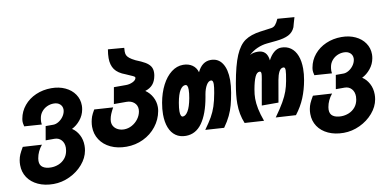

<svg xmlns="http://www.w3.org/2000/svg" viewBox="-106 -1072 3194 1564"><g transform="rotate(-10 1491.0 -289.5)"><path d="M-18 15.5Q-18 -5.5 -14.5 -25Q-10 -50 -1.2 -70.2Q7.5 -90.5 29 -127L186 -117.5Q146.5 -69.5 137 -13Q135 -3 135 8Q135 44.5 160 61.2Q185 78 227.5 78Q260.5 78 291 65.5Q321.5 53 343 27.8Q364.5 2.5 371 -34Q373.5 -49 373.5 -59.5Q373.5 -99 351.5 -123Q329.5 -147 295 -147H222L242 -261.5H305Q326 -261.5 348.2 -274.5Q370.5 -287.5 387 -309.5Q403.5 -331.5 408 -357Q409 -365 409 -369Q409 -396 389.8 -413.5Q370.5 -431 338 -431Q308.5 -431 282.2 -418.8Q256 -406.5 238 -384.2Q220 -362 215 -333.5Q214 -330 212.8 -320.2Q211.5 -310.5 211.5 -300Q211.5 -288 213.5 -279.5L69.5 -289.5L67.5 -299.5Q65.5 -307.5 64.2 -314.8Q63 -322 63 -329Q63 -341.5 65.5 -354Q76 -413 114.5 -459.5Q153 -506 212 -531.8Q271 -557.5 340 -557.5Q404 -557.5 454.5 -534Q505 -510.5 533.2 -469Q561.5 -427.5 561.5 -376Q561.5 -360 558.5 -343.5Q550 -295.5 519.2 -258Q488.5 -220.5 449.5 -201.5Q483.5 -180 505 -140Q526.5 -100 526.5 -50Q526.5 -29.5 523 -10Q512.5 50 468 101.8Q423.5 153.5 358.5 184Q293.5 214.5 224.5 214.5Q152.5 214.5 97.5 189.2Q42.5 164 12.2 118.8Q-18 73.5 -18 15.5Z M613.5 -190Q613.5 -209.5 617.5 -232.5Q621.5 -254 628.2 -273Q635 -292 655 -326L810 -316Q794 -287 785.2 -265.5Q776.5 -244 773 -223Q771.5 -214 771.5 -205.5Q771.5 -180.5 784.8 -162Q798 -143.5 820 -133.8Q842 -124 867 -124Q901.5 -124 932.5 -141Q963.5 -158 984.5 -186.2Q1005.5 -214.5 1011 -247Q1012.5 -255.5 1012.5 -263.5Q1012.5 -298.5 987.8 -320Q963 -341.5 924.5 -341.5H820.5L844.5 -477H945Q974 -477 1000.5 -489.5Q1027 -502 1030.5 -521Q1031.5 -528 1024 -533Q1016.5 -538 996 -546.5Q969 -557.5 957.5 -563.5Q895.5 -586 869.2 -623Q843 -660 843 -717Q843 -748 850 -789L983 -778L982.5 -766Q981.5 -753 981.5 -747.5Q981.5 -730 987 -717.2Q992.5 -704.5 1008.5 -691.2Q1024.5 -678 1056 -662.5Q1104 -643.5 1131.8 -627.2Q1159.5 -611 1173.5 -590.5Q1187.5 -570 1187.5 -540.5Q1187.5 -525 1185 -512.5Q1177 -467.5 1154 -441Q1131 -414.5 1091 -402.5Q1127.5 -377.5 1148.2 -338.8Q1169 -300 1169 -255.5Q1169 -239.5 1166 -223Q1153.5 -154 1110.2 -98.8Q1067 -43.5 1002 -12.5Q937 18.5 862 18.5Q788.5 18.5 732.2 -8Q676 -34.5 644.8 -82Q613.5 -129.5 613.5 -190Z M1200 -189Q1200 -232.5 1209 -283.5Q1223.5 -364.5 1255.8 -426.8Q1288 -489 1333.2 -523.8Q1378.5 -558.5 1430 -558.5Q1475 -558.5 1506.2 -537Q1537.5 -515.5 1548.5 -476.5Q1587 -558.5 1659.5 -558.5Q1721 -558.5 1754 -508.5Q1787 -458.5 1787 -370Q1787 -324 1777 -266.5Q1766.5 -207 1755.5 -166.2Q1744.5 -125.5 1724.8 -83.8Q1705 -42 1671.5 5L1517 -5Q1556.5 -60 1578.5 -98.5Q1600.5 -137 1615 -180.8Q1629.5 -224.5 1641 -288.5Q1650 -338.5 1650 -360.5Q1650 -393.5 1633 -393.5Q1611.5 -393.5 1594.2 -364.5Q1577 -335.5 1569 -290.5L1565 -267Q1541 -131 1488.5 -57.8Q1436 15.5 1354 15.5Q1305 15.5 1270.5 -9Q1236 -33.5 1218 -79.5Q1200 -125.5 1200 -189ZM1433.5 -282Q1441 -323 1441 -351.5Q1441 -374 1435.5 -383.5Q1430 -393 1420 -393Q1396 -393 1376 -361.2Q1356 -329.5 1343.5 -260Q1336 -216 1336 -190.5Q1336 -166.5 1341.5 -155.2Q1347 -144 1356.5 -144Q1379.5 -144 1400 -177.8Q1420.5 -211.5 1433.5 -282Z M1811 -171Q1811 -237 1828 -333.5Q1854 -481.5 1887.5 -560Q1921 -638.5 1969.5 -671.8Q2018 -705 2098 -716L2190.5 -728.5Q2211 -731.5 2224.8 -747.2Q2238.5 -763 2252.5 -794.5L2392 -783.5L2377.5 -733.5Q2371.5 -713 2369.5 -704Q2352.5 -663.5 2315.2 -644.5Q2278 -625.5 2214.5 -619L2134 -611Q2093.5 -607 2053.8 -589.8Q2014 -572.5 1981.5 -541.5Q1996.5 -551 2012 -554.5Q2027.5 -558 2047.5 -558Q2125 -558 2134 -471.5Q2153.5 -510.5 2181.5 -534.2Q2209.5 -558 2242 -558Q2288 -558 2321 -534.2Q2354 -510.5 2371.5 -465.5Q2389 -420.5 2389 -358Q2389 -315 2380 -264Q2366.5 -187.5 2339.5 -121.5Q2312.5 -55.5 2265.5 5L2100 -5Q2146.5 -69.5 2173.2 -116.2Q2200 -163 2213.2 -200.8Q2226.5 -238.5 2234.5 -282.5Q2240.5 -317 2243.5 -337Q2246.5 -357 2246.5 -370Q2246.5 -383 2243 -389.2Q2239.5 -395.5 2231.5 -395.5Q2209 -395.5 2195.2 -368.8Q2181.5 -342 2174.5 -301.5L2143 -120.5H2005L2038.5 -312.5Q2040.5 -324.5 2042 -330.5Q2048 -363.5 2048 -375Q2048 -385 2045 -390.2Q2042 -395.5 2035 -395.5Q2012 -395.5 1996.5 -361.5Q1981 -327.5 1969 -261Q1961.5 -220 1961.5 -184.5Q1961.5 -145.5 1970.8 -99.8Q1980 -54 2001.5 5L1842.5 -5Q1826.5 -44 1818.8 -84.2Q1811 -124.5 1811 -171Z M2382 15.5Q2382 -5.5 2385.5 -25Q2390 -50 2398.8 -70.2Q2407.5 -90.5 2429 -127L2586 -117.5Q2546.5 -69.5 2537 -13Q2535 -3 2535 8Q2535 44.5 2560 61.2Q2585 78 2627.5 78Q2660.5 78 2691 65.5Q2721.5 53 2743 27.8Q2764.5 2.5 2771 -34Q2773.5 -49 2773.5 -59.5Q2773.5 -99 2751.5 -123Q2729.5 -147 2695 -147H2622L2642 -261.5H2705Q2726 -261.5 2748.2 -274.5Q2770.5 -287.5 2787 -309.5Q2803.5 -331.5 2808 -357Q2809 -365 2809 -369Q2809 -396 2789.8 -413.5Q2770.5 -431 2738 -431Q2708.5 -431 2682.2 -418.8Q2656 -406.5 2638 -384.2Q2620 -362 2615 -333.5Q2614 -330 2612.8 -320.2Q2611.5 -310.5 2611.5 -300Q2611.5 -288 2613.5 -279.5L2469.5 -289.5L2467.5 -299.5Q2465.5 -307.5 2464.2 -314.8Q2463 -322 2463 -329Q2463 -341.5 2465.5 -354Q2476 -413 2514.5 -459.5Q2553 -506 2612 -531.8Q2671 -557.5 2740 -557.5Q2804 -557.5 2854.5 -534Q2905 -510.5 2933.2 -469Q2961.5 -427.5 2961.5 -376Q2961.5 -360 2958.5 -343.5Q2950 -295.5 2919.2 -258Q2888.5 -220.5 2849.5 -201.5Q2883.5 -180 2905 -140Q2926.5 -100 2926.5 -50Q2926.5 -29.5 2923 -10Q2912.5 50 2868 101.8Q2823.5 153.5 2758.5 184Q2693.5 214.5 2624.5 214.5Q2552.5 214.5 2497.5 189.2Q2442.5 164 2412.2 118.8Q2382 73.5 2382 15.5Z"/></g></svg>

Font: JuliaMono Black
Style: Italic
Weight: 900
Italic angle: -9°
Monospace: yes
Designer: cormullion
Foundry: corm
Version: Version 0.057; ttfautohint (v1.8.4)